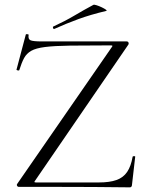

<svg xmlns="http://www.w3.org/2000/svg" viewBox="-20 -803 633 825"><path d="M54 -13 460 -600Q464 -605 463 -606.5Q462 -608 455 -608Q349 -608 281 -607Q213 -606 173.5 -601Q134 -596 114 -584.5Q94 -573 83.5 -553.5Q73 -534 63 -502Q62 -499 56 -500.5Q50 -502 51 -504L91 -655Q92 -657 98 -656Q104 -655 103 -653Q100 -635 111 -630Q122 -625 160 -625Q220 -625 307 -625Q394 -625 525 -625Q530 -625 532 -620.5Q534 -616 532 -612L131 -27Q127 -22 128 -20.5Q129 -19 136 -19Q224 -19 292.5 -19Q361 -19 404 -19Q451 -19 480.5 -29.5Q510 -40 526.5 -64.5Q543 -89 550 -130Q551 -132 556 -132Q561 -132 561 -130L547 -8Q547 -5 545 -1.5Q543 2 538 2Q464 1 381.5 0.5Q299 0 216.5 0Q134 0 60 0Q56 0 53.5 -4.5Q51 -9 54 -13ZM214 -679Q210 -677 208 -682.5Q206 -688 209 -689Q259 -712 299.5 -736Q340 -760 381 -782Q384 -784 395 -780.5Q406 -777 417.5 -771.5Q429 -766 435 -761.5Q441 -757 436 -756Q369 -740 317 -721Q265 -702 214 -679Z"/></svg>

Font: Cormorant Garamond Light
Style: Regular
Weight: 300
Designer: Christian Thalmann (Catharsis Fonts)
Foundry: Catharsis Fonts
Version: Version 4.001